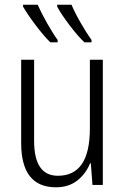

<svg xmlns="http://www.w3.org/2000/svg" viewBox="-20 -786 532 816"><path d="M417 0H373L366 -92H363Q344 -46 307.5 -18Q271 10 218 10Q70 10 70 -178V-532H125V-187Q125 -39 226 -39Q294 -39 328 -89Q362 -139 362 -241V-532H417ZM225 -616V-606H194Q167 -632 131.5 -679Q96 -726 78 -758V-766H140Q156 -730 181 -686Q206 -642 225 -616ZM369 -616V-606H339Q312 -631 275.5 -679Q239 -727 223 -758V-766H284Q297 -734 323.5 -688Q350 -642 369 -616Z"/></svg>

Font: Noto Sans Display Light Narrow
Style: Regular
Weight: 300
Width: 4
Designer: Monotype Design team
Foundry: Monotype Imaging Inc.
Version: Version 1.000